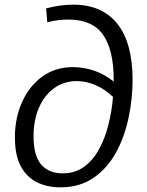

<svg xmlns="http://www.w3.org/2000/svg" viewBox="-20 -796 632 824"><path d="M239 8Q184 8 140 -13Q96 -34 70 -81Q44 -128 44 -207Q44 -289 74.5 -357.5Q105 -426 161 -467Q217 -508 294 -508Q338 -508 383 -493Q428 -478 468 -446Q468 -449 468 -453Q468 -581 422.5 -646.5Q377 -712 273 -712Q253 -712 230.5 -709.5Q208 -707 183 -700L178 -760Q239 -776 294 -776Q418 -776 483.5 -694Q549 -612 549 -453Q549 -371 531.5 -289Q514 -207 477 -140Q440 -73 381 -32.5Q322 8 239 8ZM124 -211Q124 -127 157 -89.5Q190 -52 248 -52Q302 -52 340.5 -80Q379 -108 405 -155.5Q431 -203 445.5 -261.5Q460 -320 465 -380Q431 -413 390.5 -430.5Q350 -448 310 -448Q254 -448 212 -417.5Q170 -387 147 -333.5Q124 -280 124 -211Z"/></svg>

Font: Bitter
Style: Italic
Weight: 400
Italic angle: -9°
Designer: Sol Matas, and Bitter project Authors
Foundry: Sol Matas
Version: Version 2.001